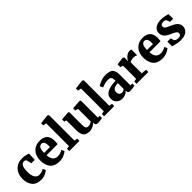

<svg xmlns="http://www.w3.org/2000/svg" viewBox="245 -1730 2862 2862"><g transform="rotate(-45 1676.0 -299.0)"><path d="M27 -201Q27 -300 85 -361Q143 -422 239 -422Q267 -422 292 -417.5Q317 -413 336 -407Q355 -401 363 -400L358 -272H285L267 -349Q259 -370 227 -370Q153 -370 153 -227Q152 -146 178 -105Q204 -64 247 -64Q300 -64 346 -93L366 -49Q348 -29 307 -10.5Q266 8 219 8Q122 8 74.5 -49Q27 -106 27 -201Z M605 8Q505 8 456.5 -49Q408 -106 408 -205Q408 -306 463 -364Q518 -422 610 -422Q686 -422 726.5 -383.5Q767 -345 769 -273Q769 -221 764 -196H530Q540 -65 638 -65Q694 -65 743 -96L764 -51Q743 -29 698 -10.5Q653 8 605 8ZM597 -371Q566 -371 548 -344.5Q530 -318 529 -246H654V-276Q654 -371 597 -371Z M814 0V-48L863 -56V-536L810 -545V-590L956 -607H958L979 -592V-56L1028 -48V0Z M1416 8Q1364 8 1364 -37V-50Q1345 -27 1310.5 -9.5Q1276 8 1240 8Q1169 8 1138 -28Q1107 -64 1107 -149V-353L1071 -364V-410L1207 -421L1224 -410V-146Q1224 -97 1236 -78Q1248 -59 1280 -59Q1313 -59 1351 -84V-353L1305 -365V-410L1448 -421L1468 -410V-51H1507V-4Q1453 8 1416 8Z M1548 0V-48L1597 -56V-536L1544 -545V-590L1690 -607H1692L1713 -592V-56L1762 -48V0Z M1802 -116Q1802 -184 1865.5 -218Q1929 -252 2042 -253V-269Q2042 -309 2027 -326.5Q2012 -344 1968 -344Q1909 -344 1842 -314L1818 -363Q1839 -381 1891 -401Q1943 -421 1998 -421Q2084 -421 2117.5 -387Q2151 -353 2151 -270V-49H2190V-3Q2133 9 2094 9Q2066 9 2056 0.5Q2046 -8 2046 -33V-44Q2003 8 1928 8Q1874 8 1838 -24.5Q1802 -57 1802 -116ZM1984 -60Q2016 -60 2042 -83V-204Q1981 -204 1954.5 -183Q1928 -162 1928 -129Q1928 -96 1943.5 -78Q1959 -60 1984 -60Z M2232 0V-48L2280 -56V-333L2237 -348V-405L2357 -421H2360L2381 -406V-385L2379 -327H2381Q2389 -355 2426 -388.5Q2463 -422 2510 -422Q2530 -422 2539 -416V-293Q2513 -310 2480 -310Q2427 -310 2397 -290V-56L2482 -48V0Z M2775 8Q2675 8 2626.5 -49Q2578 -106 2578 -205Q2578 -306 2633 -364Q2688 -422 2780 -422Q2856 -422 2896.5 -383.5Q2937 -345 2939 -273Q2939 -221 2934 -196H2700Q2710 -65 2808 -65Q2864 -65 2913 -96L2934 -51Q2913 -29 2868 -10.5Q2823 8 2775 8ZM2767 -371Q2736 -371 2718 -344.5Q2700 -318 2699 -246H2824V-276Q2824 -371 2767 -371Z M3001 -21V-120H3070L3088 -64Q3093 -55 3112.5 -47.5Q3132 -40 3153 -40Q3214 -40 3214 -87Q3214 -93 3212.5 -98.5Q3211 -104 3207 -109Q3203 -114 3199.5 -118.5Q3196 -123 3188 -127.5Q3180 -132 3174.5 -135.5Q3169 -139 3158.5 -144.5Q3148 -150 3141 -153Q3134 -156 3121 -162Q3108 -168 3100 -172Q3049 -195 3024.5 -225.5Q3000 -256 3000 -303Q3000 -355 3044 -388Q3088 -421 3164 -421Q3197 -421 3225 -416.5Q3253 -412 3274.5 -406Q3296 -400 3303 -399V-300H3238L3219 -353Q3208 -373 3168 -373Q3139 -373 3123.5 -361Q3108 -349 3108 -329Q3108 -321 3110.5 -313.5Q3113 -306 3118.5 -300Q3124 -294 3129.5 -289.5Q3135 -285 3145.5 -279.5Q3156 -274 3162 -271Q3168 -268 3182 -262Q3196 -256 3202 -253Q3231 -240 3249.5 -230Q3268 -220 3288 -203.5Q3308 -187 3318 -165.5Q3328 -144 3328 -116Q3328 -61 3285 -26.5Q3242 8 3159 8Q3125 8 3094.5 2.5Q3064 -3 3033 -12Q3002 -21 3001 -21Z"/></g></svg>

Font: Aikya
Style: Bold
Weight: 700
Designer: Neelakash Kshetrimayum (Latin subset based on Merriweather by Eben Sorkin)
Foundry: Brand New Type
Version: Version 1.00 b005